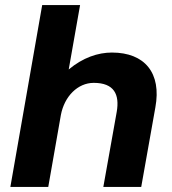

<svg xmlns="http://www.w3.org/2000/svg" viewBox="-20 -740 682 760"><path d="M21 0H171L221 -285C235 -359 288 -412 351 -412C432 -412 454 -366 442 -297L389 0H539L595 -315C620 -451 553 -532 423 -532C368 -532 308 -512 252 -465L297 -720H147Z"/></svg>

Font: Fixel Display
Style: Bold Italic
Weight: 700
Italic angle: -10°
Designer: AlfaBravo + MacPaw
Foundry: Kyrylo Tkachov, Marchela Mozhyna, Serhii Makarenko, Maria Weinstein, Zakhar Kryvoshyya
Version: Version 1.210;Glyphs 3.2 (3217)